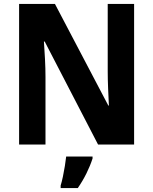

<svg xmlns="http://www.w3.org/2000/svg" viewBox="-20 -734 778 975"><path d="M661 0H478L207 -523H203Q206 -482 208.5 -433.5Q211 -385 211 -344V0H77V-714H259L530 -198H533Q531 -236 529 -284.5Q527 -333 527 -371V-714H661ZM450 71Q438 108 419 146.5Q400 185 375 221H288V208Q294 189 299.5 162.5Q305 136 309.5 108.5Q314 81 316 61H450Z"/></svg>

Font: Noto Sans Khmer UI SemiCondensed
Style: Bold
Weight: 700
Width: 4
Designer: Danh Hong and the Monotype Design Team
Foundry: Monotype Imaging Inc.
Version: Version 2.002; ttfautohint (v1.8.4.7-5d5b)